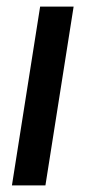

<svg xmlns="http://www.w3.org/2000/svg" viewBox="-20 -559 261 579"><path d="M117 0H16L101 -539H202Z"/></svg>

Font: Georama ExtraCondensed Thin Medium
Style: Italic
Weight: 500
Italic angle: -9°
Version: Version 1.001